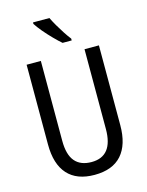

<svg xmlns="http://www.w3.org/2000/svg" viewBox="-138 -1027 861 1121"><g transform="rotate(-15 292.5 -466.5)"><path d="M511 -232Q511 -114 456 -52Q401 10 292 10Q185 10 129.5 -51.5Q74 -113 74 -232V-714H160V-231Q160 -147 194 -107Q228 -67 294 -67Q424 -67 424 -232V-714H511ZM273 -943Q284 -920 300 -892.5Q316 -865 333 -839Q350 -813 365 -794V-783H310Q290 -800 262.5 -828Q235 -856 211 -884.5Q187 -913 174 -934V-943Z"/></g></svg>

Font: Noto Sans Thai Cond
Style: Regular
Weight: 400
Width: 3
Designer: Monotype Design Team
Foundry: Monotype Imaging Inc.
Version: Version 2.002; ttfautohint (v1.8.4.7-5d5b)